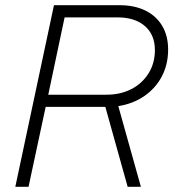

<svg xmlns="http://www.w3.org/2000/svg" viewBox="-20 -720 668 740"><path d="M39 0 188 -700H440Q498 -700 540 -679.5Q582 -659 605 -620.5Q628 -582 628 -529Q628 -472 604 -426Q580 -380 536.5 -350Q493 -320 436 -311L523 0H472L386 -308H156L90 0ZM166 -355H390Q445 -355 487 -377Q529 -399 553 -438Q577 -477 577 -527Q577 -586 538.5 -619.5Q500 -653 433 -653H229Z"/></svg>

Font: Red Hat Text
Style: Italic
Weight: 300
Italic angle: -12°
Designer: Pentagram, MCKL
Foundry: Pentagram, MCKL
Version: Version 1.023